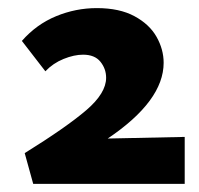

<svg xmlns="http://www.w3.org/2000/svg" viewBox="-20 -454 491 474"><path d="M436 -116V0H62L41 -76Q144 -140 193 -182Q242 -224 242 -262Q242 -284 228 -301.5Q214 -319 185 -319Q163 -319 137 -308.5Q111 -298 92 -278L34 -353Q70 -394 118.5 -414Q167 -434 219 -434Q275 -434 312 -414Q349 -394 366.5 -363Q384 -332 384 -299Q384 -205 246 -112Z"/></svg>

Font: Ysabeau Ultrabold
Style: Regular
Weight: 800
Designer: Christian Thalmann (Catharsis Fonts)
Version: Version 0.003